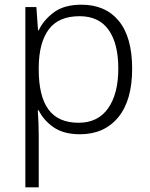

<svg xmlns="http://www.w3.org/2000/svg" viewBox="-20 -562 639 818"><path d="M327 -542Q429 -542 486 -473Q543 -404 543 -269Q543 -134 483.5 -62Q424 10 321 10Q251 10 208 -20Q165 -50 145 -92H141Q143 -67 144 -37.5Q145 -8 145 17V236H88V-532H135L142 -433H145Q165 -476 209 -509Q253 -542 327 -542ZM319 -493Q230 -493 188 -437Q146 -381 145 -276V-266Q145 -152 186.5 -95.5Q228 -39 315 -39Q397 -39 440.5 -100.5Q484 -162 484 -270Q484 -377 442.5 -435Q401 -493 319 -493Z"/></svg>

Font: Noto Sans Sinhala Light
Style: Regular
Weight: 300
Designer: Jelle Bosma - Monotype Design Team
Foundry: Monotype Imaging Inc.
Version: Version 2.006; ttfautohint (v1.8.4.7-5d5b)